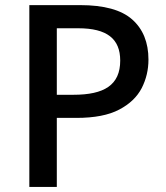

<svg xmlns="http://www.w3.org/2000/svg" viewBox="-20 -734 652 754"><path d="M95.2 -713.9V0H203.1V-271H279.8C350.6 -271 406.7 -281.7 448.2 -303.7C489.3 -325.2 518.6 -353.5 536.6 -388.2C554.2 -422.9 563 -460 563 -500C563 -567.4 541.5 -620.1 499 -657.7C456.5 -695.3 388.2 -713.9 294.9 -713.9ZM287.1 -623C400.4 -623 452.1 -581.5 452.1 -496.1C452.1 -399.9 389.2 -361.8 268.1 -361.8H203.1V-623Z"/></svg>

Font: Noto Reveo Sans
Style: Regular
Weight: 500
Designer: Monotype Design Team
Foundry: Monotype Imaging Inc.
Version: Version 2.007